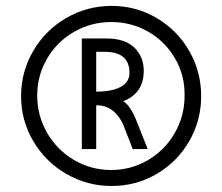

<svg xmlns="http://www.w3.org/2000/svg" viewBox="-20 -741 747 645"><path d="M355 -721.2Q437 -721.2 506.3 -680.4Q575.7 -639.6 615.7 -569.8Q655.8 -500 655.8 -418Q655.8 -336.4 615.7 -266.8Q575.7 -197.3 506.3 -156.7Q437 -116.2 355 -116.2Q272.9 -116.2 202.9 -156.7Q132.8 -197.3 91.8 -266.8Q50.8 -336.4 50.8 -418Q50.8 -500 91.6 -569.8Q132.3 -639.6 202.4 -680.4Q272.5 -721.2 355 -721.2ZM353 -169.9Q420.9 -169.9 477.8 -203.6Q534.7 -237.3 567.4 -294.7Q600.1 -352.1 600.1 -419.9Q601.1 -489.3 567.1 -546.4Q533.2 -603.5 476.6 -635.3Q419.9 -667 354 -667Q286.1 -667 228.8 -634Q171.4 -601.1 138.2 -544.2Q105 -487.3 105 -419.9Q105 -352.5 138.2 -294.9Q171.4 -237.3 228.5 -203.6Q285.6 -169.9 353 -169.9ZM394 -400.9Q419.4 -386.7 443.8 -321.8L476.1 -240.2H425.8L401.9 -301.8Q374.5 -382.8 311 -387.2H303.2V-240.2H254.9V-611.8H337.9Q399.4 -611.8 431.2 -581.1Q462.9 -550.3 462.9 -502.9Q462.9 -427.7 394 -400.9ZM303.2 -566.9V-433.1Q356 -433.1 385.5 -449.2Q415 -465.3 415 -496.1Q415 -566.9 332 -566.9Z"/></svg>

Font: Stilu
Style: Regular
Weight: 400
Designer: Genilson Lima Santos
Foundry: Genilson Lima Santos
Version: Version 1.200;PS 001.200;hotconv 1.0.88;makeotf.lib2.5.64775